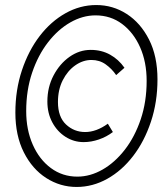

<svg xmlns="http://www.w3.org/2000/svg" viewBox="-20 -731 645 762"><path d="M312 -167Q273 -167 240 -188Q207 -209 187.5 -245.5Q168 -282 168 -328Q168 -385 192.5 -431.5Q217 -478 256 -505.5Q295 -533 340 -533Q383 -533 417 -514Q451 -495 474 -462L441 -433Q424 -458 399.5 -475.5Q375 -493 343 -493Q309 -493 278.5 -471.5Q248 -450 229 -412.5Q210 -375 210 -326Q210 -267 242 -237Q274 -207 318 -207Q362 -207 408 -240L428 -207Q403 -188 372.5 -177.5Q342 -167 312 -167ZM284 11Q219 11 163.5 -24.5Q108 -60 74.5 -126.5Q41 -193 41 -284Q41 -374 67 -452Q93 -530 137.5 -588Q182 -646 240 -678.5Q298 -711 362 -711Q428 -711 483 -675.5Q538 -640 571.5 -574Q605 -508 605 -416Q605 -326 579 -248Q553 -170 508.5 -112Q464 -54 406 -21.5Q348 11 284 11ZM287 -30Q338 -30 387 -58Q436 -86 475.5 -137Q515 -188 538.5 -257.5Q562 -327 562 -410Q562 -485 536 -543.5Q510 -602 464.5 -636Q419 -670 359 -670Q308 -670 259 -642Q210 -614 170.5 -563Q131 -512 107.5 -442.5Q84 -373 84 -290Q84 -216 110 -157Q136 -98 182 -64Q228 -30 287 -30Z"/></svg>

Font: Red Hat Mono
Style: Italic
Weight: 300
Italic angle: -12°
Monospace: yes
Designer: Pentagram, MCKL
Foundry: Pentagram, MCKL
Version: Version 1.023